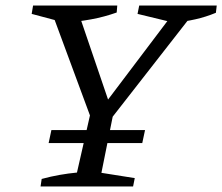

<svg xmlns="http://www.w3.org/2000/svg" viewBox="-20 -671 800 691"><path d="M318 -217 169 -620 173 -641H257L377 -289H351L617 -641H677L675 -622L359 -217ZM126 0 130 -27Q163 -36 194.5 -41.5Q226 -47 257 -50L310 -283H392L345 -49L465 -30L459 0ZM214 -589 94 -621 99 -651H402L400 -626Q355 -610 308.5 -601.5Q262 -593 214 -589ZM607 -589 475 -621 481 -651H760L757 -625Q721 -610 683 -601.5Q645 -593 607 -589ZM165 -203H502L492 -156H155Z"/></svg>

Font: Piazzolla 24pt
Style: Italic
Weight: 400
Italic angle: -11.3°
Designer: Juan Pablo del Peral
Foundry: Huerta Tipografica
Version: Version 2.005